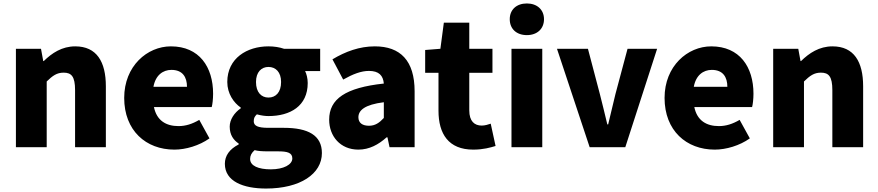

<svg xmlns="http://www.w3.org/2000/svg" viewBox="-20 -851 5076 1110"><path d="M72 0H250V-380C284 -413 308 -431 348 -431C393 -431 414 -409 414 -330V0H592V-352C592 -494 539 -583 415 -583C338 -583 280 -544 233 -498H230L217 -569H72Z M988 14C1054 14 1132 -9 1191 -51L1132 -158C1091 -134 1053 -122 1012 -122C940 -122 886 -154 870 -232H1204C1208 -246 1212 -277 1212 -309C1212 -464 1132 -583 968 -583C831 -583 698 -469 698 -285C698 -96 824 14 988 14ZM867 -349C879 -416 922 -447 971 -447C1036 -447 1061 -405 1061 -349Z M1518 239C1716 239 1841 154 1841 34C1841 -69 1761 -112 1621 -112H1531C1470 -112 1447 -124 1447 -150C1447 -170 1453 -178 1465 -190C1490 -183 1513 -180 1532 -180C1658 -180 1759 -238 1759 -371C1759 -398 1752 -424 1744 -440H1831V-569H1622C1596 -578 1565 -583 1532 -583C1409 -583 1294 -515 1294 -377C1294 -310 1331 -257 1372 -229V-225C1334 -199 1308 -159 1308 -119C1308 -71 1330 -41 1360 -21V-16C1307 11 1280 49 1280 96C1280 198 1387 239 1518 239ZM1532 -287C1491 -287 1460 -317 1460 -377C1460 -434 1491 -464 1532 -464C1574 -464 1605 -434 1605 -377C1605 -317 1574 -287 1532 -287ZM1546 128C1474 128 1426 108 1426 68C1426 49 1434 33 1452 17C1470 22 1492 24 1533 24H1587C1640 24 1670 31 1670 65C1670 101 1619 128 1546 128Z M2052 14C2115 14 2168 -15 2215 -57H2220L2232 0H2377V-323C2377 -501 2294 -583 2147 -583C2058 -583 1977 -553 1902 -508L1964 -391C2021 -423 2068 -441 2113 -441C2171 -441 2195 -414 2199 -368C1977 -344 1883 -279 1883 -159C1883 -64 1947 14 2052 14ZM2113 -124C2076 -124 2052 -140 2052 -173C2052 -213 2088 -246 2199 -260V-169C2173 -141 2149 -124 2113 -124Z M2716 14C2774 14 2815 2 2845 -7L2817 -136C2803 -131 2783 -125 2765 -125C2723 -125 2693 -150 2693 -213V-430H2827V-569H2693V-720H2546L2526 -569L2438 -562V-430H2515V-211C2515 -77 2573 14 2716 14Z M2937 0H3115V-569H2937ZM3026 -648C3085 -648 3125 -684 3125 -740C3125 -795 3085 -831 3026 -831C2966 -831 2927 -795 2927 -740C2927 -684 2966 -648 3026 -648Z M3389 0H3595L3779 -569H3608L3538 -307C3524 -251 3510 -192 3496 -132H3491C3476 -192 3463 -251 3448 -307L3379 -569H3200Z M4112 14C4178 14 4256 -9 4315 -51L4256 -158C4215 -134 4177 -122 4136 -122C4064 -122 4010 -154 3994 -232H4328C4332 -246 4336 -277 4336 -309C4336 -464 4256 -583 4092 -583C3955 -583 3822 -469 3822 -285C3822 -96 3948 14 4112 14ZM3991 -349C4003 -416 4046 -447 4095 -447C4160 -447 4185 -405 4185 -349Z M4450 0H4628V-380C4662 -413 4686 -431 4726 -431C4771 -431 4792 -409 4792 -330V0H4970V-352C4970 -494 4917 -583 4793 -583C4716 -583 4658 -544 4611 -498H4608L4595 -569H4450Z"/></svg>

Font: Noto Sans HK Black
Style: Regular
Weight: 900
Designer: Ryoko NISHIZUKA 西塚涼子 (kana, bopomofo & ideographs); Paul D. Hunt (Latin, Greek & Cyrillic); Sandoll Communications 산돌커뮤니
Foundry: Adobe
Version: Version 2.004;hotconv 1.0.118;makeotfexe 2.5.65603